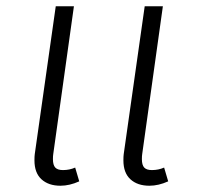

<svg xmlns="http://www.w3.org/2000/svg" viewBox="-20 -582 651 613"><path d="M233 -3Q202 11 173 11Q135 11 112.5 -9.5Q90 -30 90 -70Q90 -83 91 -90L158 -562H216L150 -90Q149 -84 149 -74Q149 -55 156.5 -47Q164 -39 181 -39Q202 -39 220 -47ZM517 -3Q486 11 457 11Q419 11 396.5 -9.5Q374 -30 374 -70Q374 -83 375 -90L442 -562H500L434 -90Q433 -84 433 -74Q433 -55 440.5 -47Q448 -39 465 -39Q486 -39 504 -47Z"/></svg>

Font: FiraGO Light
Style: Italic
Weight: 300
Italic angle: -8°
Designer: bBox Type GmbH
Foundry: bBox Type GmbH
Version: Version 1.001